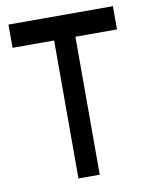

<svg xmlns="http://www.w3.org/2000/svg" viewBox="-77 -716 602 773"><g transform="rotate(-10 224.0 -329.5)"><path d="M438 -659V-564H268V0H181V-564H11V-659Z"/></g></svg>

Font: binaryh115
Style: Book
Weight: 400
Designer: Jelle Bosma - Monotype Design Team
Foundry: Monotype Imaging Inc.
Version: Version 2.003